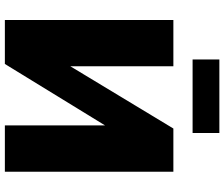

<svg xmlns="http://www.w3.org/2000/svg" viewBox="-88 -856 944 809"><g transform="rotate(90 384.5 -452.0)"><path d="M231 -791V-903.8H541V-791ZM64.9 0V-710H259.8V-275.9L522 -710H704.1V0H508.8V-421.9L250 0Z"/></g></svg>

Font: Rawline Black
Style: Regular
Weight: 900
Designer: Matt McInerney, Pablo Impallari, Rodrigo Fuenzalida
Foundry: Matt McInerney, Pablo Impallari, Rodrigo Fuenzalida
Version: Version 4.020;PS 004.020;hotconv 1.0.88;makeotf.lib2.5.64775